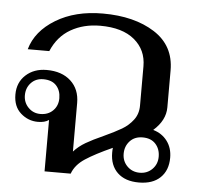

<svg xmlns="http://www.w3.org/2000/svg" viewBox="-45 -610 691 666"><g transform="rotate(5 300.0 -276.5)"><path d="M563 -85Q563 -41 536.5 -15.5Q510 10 462 10Q414 10 387.5 -15.5Q361 -41 361 -85Q361 -96 362 -102Q302 -75 268.5 -53Q235 -31 224 0H133V-179Q119 -169 95 -169Q61 -169 35 -192Q9 -215 9 -257Q9 -299 37.5 -325Q66 -351 110 -351Q163 -351 194 -322.5Q225 -294 225 -246V-77Q242 -96 266 -110Q290 -124 326 -140Q365 -158 388 -171.5Q411 -185 427 -206Q443 -227 443 -256V-393Q443 -450 401 -485Q359 -520 282 -520Q224 -520 179.5 -494.5Q135 -469 113 -417H38Q56 -481 123.5 -522Q191 -563 287 -563Q397 -563 467.5 -518Q538 -473 538 -387V-258Q538 -213 496 -176Q527 -167 545 -143Q563 -119 563 -85ZM162 -257Q162 -284 146.5 -301Q131 -318 101 -318Q75 -318 58.5 -300.5Q42 -283 42 -257Q42 -232 59 -214.5Q76 -197 101 -197Q128 -197 145 -214Q162 -231 162 -257ZM523 -85Q523 -112 507 -129.5Q491 -147 462 -147Q434 -147 417.5 -129Q401 -111 401 -85Q401 -59 418.5 -41.5Q436 -24 462 -24Q488 -24 505.5 -41.5Q523 -59 523 -85Z"/></g></svg>

Font: TavirajRegular
Style: Regular
Weight: 400
Designer: Katatrad Team
Foundry: CadsonDemak
Version: Version 1.000